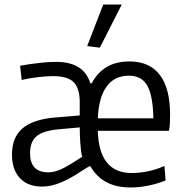

<svg xmlns="http://www.w3.org/2000/svg" viewBox="-20 -821 812 850"><path d="M366 -617 437 -801H519L422 -610ZM558 9Q434 9 381 -84L375 -85Q338 -61 309 -43.5Q280 -26 255.5 -15.5Q231 -5 209.5 0Q188 5 166 5Q103 5 68 -32.5Q33 -70 33 -137Q33 -213 80 -253Q127 -293 226 -301L333 -310V-368Q333 -431 306 -457.5Q279 -484 215 -484Q186 -484 148 -479.5Q110 -475 76 -467L69 -530Q114 -538 154.5 -542.5Q195 -547 229 -547Q351 -547 380 -452H386Q411 -500 452.5 -524.5Q494 -549 553 -549Q642 -549 687.5 -489.5Q733 -430 733 -313Q733 -288 732 -272.5Q731 -257 728 -242H413Q418 -55 563 -55Q596 -55 632 -62Q668 -69 708 -86L713 -22Q679 -8 637.5 0.5Q596 9 558 9ZM194 -58Q225 -58 260.5 -76.5Q296 -95 344 -127Q341 -135 339 -151.5Q337 -168 335.5 -187.5Q334 -207 333.5 -226Q333 -245 333 -257L244 -249Q172 -243 142.5 -218.5Q113 -194 113 -143Q113 -58 194 -58ZM659 -297Q657 -398 632 -442Q607 -486 551 -486Q487 -486 452 -438Q417 -390 413 -297Z"/></svg>

Font: Encode Sans Condensed
Style: Regular
Weight: 400
Designer: Pablo Impallari, Andres Torresi
Foundry: Pablo Impallari, Andres Torresi
Version: Version 1.000; ttfautohint (v1.00) -l 8 -r 50 -G 200 -x 14 -